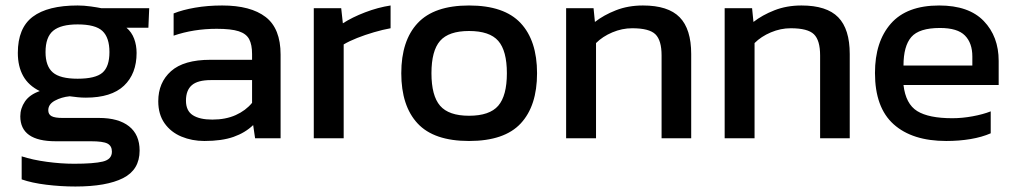

<svg xmlns="http://www.w3.org/2000/svg" viewBox="-20 -504 3704 700"><path d="M255 176Q202 176 149 169.5Q96 163 59 150V66Q99 79 151 86Q203 93 250 93Q322 93 355 85Q388 77 388 49Q388 28 372 19.5Q356 11 311 11H183Q54 11 54 -80Q54 -109 71 -134Q88 -159 125 -172Q84 -192 64.5 -227Q45 -262 45 -311Q45 -402 99.5 -443Q154 -484 263 -484Q286 -484 311 -480.5Q336 -477 350 -474H524L521 -403H441Q460 -387 469 -363Q478 -339 478 -311Q478 -235 432 -191.5Q386 -148 293 -148Q277 -148 263.5 -149.5Q250 -151 234 -153Q204 -150 180 -137Q156 -124 156 -102Q156 -87 168 -80.5Q180 -74 208 -74H341Q412 -74 450.5 -43.5Q489 -13 489 45Q489 115 428.5 145.5Q368 176 255 176ZM263 -217Q328 -217 353.5 -239Q379 -261 379 -314Q379 -367 353.5 -391Q328 -415 263 -415Q202 -415 174 -392Q146 -369 146 -314Q146 -263 172.5 -240Q199 -217 263 -217Z M725 10Q680 10 641.5 -6Q603 -22 580 -54.5Q557 -87 557 -135Q557 -203 603.5 -244.5Q650 -286 747 -286H899V-307Q899 -341 888.5 -361Q878 -381 850.5 -390Q823 -399 770 -399Q686 -399 613 -374V-455Q645 -468 691 -476Q737 -484 790 -484Q894 -484 948.5 -442Q1003 -400 1003 -305V0H910L903 -48Q874 -20 831.5 -5Q789 10 725 10ZM754 -68Q803 -68 839.5 -84.5Q876 -101 899 -129V-212H749Q701 -212 679.5 -193.5Q658 -175 658 -137Q658 -100 683 -84Q708 -68 754 -68Z M1124 0V-474H1224L1230 -419Q1264 -441 1311 -459Q1358 -477 1404 -484V-401Q1376 -396 1343.5 -386.5Q1311 -377 1282 -365.5Q1253 -354 1233 -342V0Z M1690 10Q1562 10 1502.5 -54Q1443 -118 1443 -237Q1443 -356 1503 -420Q1563 -484 1690 -484Q1818 -484 1878 -420Q1938 -356 1938 -237Q1938 -118 1878.5 -54Q1819 10 1690 10ZM1690 -82Q1765 -82 1796.5 -118.5Q1828 -155 1828 -237Q1828 -319 1796.5 -355Q1765 -391 1690 -391Q1616 -391 1584.5 -355Q1553 -319 1553 -237Q1553 -155 1584.5 -118.5Q1616 -82 1690 -82Z M2044 0V-474H2144L2149 -424Q2181 -449 2225.5 -466.5Q2270 -484 2324 -484Q2416 -484 2458 -441Q2500 -398 2500 -307V0H2392V-302Q2392 -357 2369.5 -379Q2347 -401 2285 -401Q2248 -401 2212.5 -386Q2177 -371 2153 -347V0Z M2622 0V-474H2722L2727 -424Q2759 -449 2803.5 -466.5Q2848 -484 2902 -484Q2994 -484 3036 -441Q3078 -398 3078 -307V0H2970V-302Q2970 -357 2947.5 -379Q2925 -401 2863 -401Q2826 -401 2790.5 -386Q2755 -371 2731 -347V0Z M3430 10Q3306 10 3238 -51Q3170 -112 3170 -238Q3170 -352 3228 -418Q3286 -484 3404 -484Q3512 -484 3566.5 -427.5Q3621 -371 3621 -282V-194H3274Q3282 -125 3324 -99Q3366 -73 3452 -73Q3488 -73 3526 -80Q3564 -87 3592 -98V-18Q3560 -4 3518.5 3Q3477 10 3430 10ZM3274 -265H3525V-298Q3525 -347 3498 -374.5Q3471 -402 3407 -402Q3331 -402 3302.5 -369Q3274 -336 3274 -265Z"/></svg>

Font: Kanit
Style: Regular
Weight: 400
Designer: Katatrad Team
Foundry: CadsonDemak
Version: Version 2.000; ttfautohint (v1.8.3)